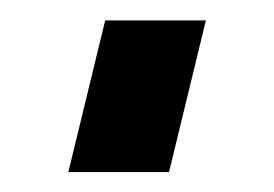

<svg xmlns="http://www.w3.org/2000/svg" viewBox="-20 -146 268 188"><path d="M46.9 22.5 83 -126H181.6L145.5 22.5Z"/></svg>

Font: Post No Bills Jaffna
Style: Bold
Weight: 700
Designer: Kosala Senevirathne, Siva Puranthara, Lasantha Premarathna, Tharique Azeez
Foundry: Mooniak
Version: Version 1.220 ; ttfautohint (v1.6)